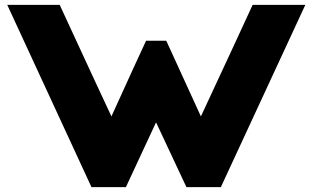

<svg xmlns="http://www.w3.org/2000/svg" viewBox="-20 -770 1286 790"><path d="M747.1 0Q755.9 0 782.2 0Q809.6 0 888.7 0Q975.6 -187.5 1236.3 -750Q1181.6 -750 1019.5 -750Q966.8 -634.8 806.6 -291Q771.5 -369.1 664.1 -602.5Q643.6 -602.5 581.1 -602.5Q544.9 -525.4 438.5 -291Q384.8 -405.3 225.6 -750Q171.9 -750 9.8 -750Q96.7 -562.5 356.4 0Q391.6 0 498 0Q529.3 -66.4 622.1 -266.6Q653.3 -200.2 747.1 0Z"/></svg>

Font: Big John
Style: Regular
Weight: 400
Designer: Ion Lucin
Version: Version 1.000